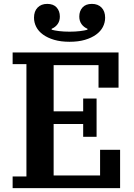

<svg xmlns="http://www.w3.org/2000/svg" viewBox="-20 -968 692 988"><path d="M45 -60H116V-638H45V-698H590V-517H487V-633H256V-395H408V-461H477V-264H408V-330H256V-65H495V-197H598V0H45ZM338 -753Q293 -753 259 -763Q225 -773 201.5 -790Q178 -807 166.5 -829.5Q155 -852 155 -877Q155 -910 173.5 -929Q192 -948 223 -948Q255 -948 271.5 -929.5Q288 -911 288 -883Q288 -860 276.5 -844Q265 -828 246 -820V-815Q260 -811 284 -808Q308 -805 338 -805Q368 -805 392 -808Q416 -811 430 -815V-820Q411 -828 399.5 -844Q388 -860 388 -883Q388 -911 404.5 -929.5Q421 -948 453 -948Q484 -948 502.5 -929Q521 -910 521 -877Q521 -852 509.5 -829.5Q498 -807 474.5 -790Q451 -773 417 -763Q383 -753 338 -753Z"/></svg>

Font: IBM Plex Serif SemiBold
Style: Regular
Weight: 600
Designer: Mike Abbink, Paul van der Laan, Pieter van Rosmalen
Foundry: Bold Monday
Version: Version 2.5